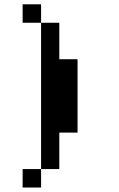

<svg xmlns="http://www.w3.org/2000/svg" viewBox="-20 -796 540 874"><path d="M83 -692.4V-776.4H167V-692.4ZM167 -692.4H250V-526.4H333V-192.4H250V-26.4H167ZM167 -26.4V57.6H83V-26.4Z"/></svg>

Font: KH Dot Dougenzaka 12
Style: Regular
Weight: 400
Designer: Original version for X68000 by Keitarou Hiraki (http://hp.vector.co.jp/authors/VA000874/) / TrueType conversion by Homem
Version: Version 1.00.20150527